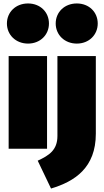

<svg xmlns="http://www.w3.org/2000/svg" viewBox="-20 -860 604 1110"><path d="M142 -840C71 -840 20 -790 20 -724C20 -659 71 -608 142 -608C213 -608 263 -659 263 -724C263 -790 213 -840 142 -840ZM424 -840C353 -840 302 -790 302 -724C302 -659 353 -608 424 -608C495 -608 545 -659 545 -724C545 -790 495 -840 424 -840ZM252 -536H30V0H252ZM534 -536H312V-74C312 7 265 38 198 69L275 230C412 189 534 110 534 -87Z"/></svg>

Font: Fira Sans Ultra
Style: Regular
Weight: 950
Designer: Carrois Corporate & Edenspiekermann AG
Foundry: Carrois Corporate GbR & Edenspiekermann AG
Version: Version 4.203;PS 004.203;hotconv 1.0.88;makeotf.lib2.5.64775